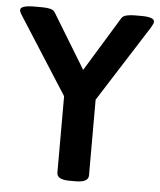

<svg xmlns="http://www.w3.org/2000/svg" viewBox="-51 -747 662 793"><g transform="rotate(5 279.5 -350.0)"><path d="M267 2Q214 2 214 -27V-344L12 -660Q2 -675 2 -683Q2 -702 60 -702H92Q112 -702 126 -698.5Q140 -695 146 -684L283 -459L421 -685Q427 -695 442 -698.5Q457 -702 476 -702H502Q557 -702 557 -683Q557 -675 548 -660L345 -341V-27Q345 2 292 2Z"/></g></svg>

Font: Asap SemiBold
Style: Regular
Weight: 600
Designer: Pablo Cosgaya
Foundry: Omnibus-Type
Version: Version 3.001; ttfautohint (v1.8.3)